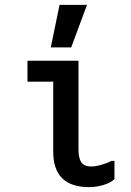

<svg xmlns="http://www.w3.org/2000/svg" viewBox="-20 -776 540 790"><path d="M451 -114V-39Q434 -23 404.5 -14.5Q375 -6 347 -6Q199 -6 199 -152V-440H93V-526H303V-160Q303 -127 314 -109Q325 -91 357 -91Q373 -91 397.5 -98Q422 -105 439 -114ZM225 -756H338L273 -581H189Z"/></svg>

Font: D2Coding ligature
Style: Bold
Weight: 700
Monospace: yes
Designer: Yong-Rak Park; Jeong-Hwan Yoon; Sang-Min Lee;
Foundry: NHN Corporation
Version: Version 1.3.2; Build 20180524